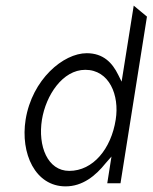

<svg xmlns="http://www.w3.org/2000/svg" viewBox="-20 -651 542 682"><path d="M71 -226C52 -106 105 11 213 11C273 11 319 -26 355 -71L376 -95L361 0H408L502 -592L455 -631L412 -361L400 -385C379 -428 347 -462 288 -462C205 -462 94 -369 71 -226ZM129 -226C143 -312 202 -403 283 -403C368 -403 405 -313 391 -226C375 -123 311 -44 226 -44C149 -44 114 -132 129 -226Z"/></svg>

Font: Charger Sport
Style: ExLitNrwObl
Weight: 200
Designer: Jasper
Foundry: Cannot Into Space Fonts
Version: Version 1.1